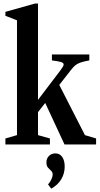

<svg xmlns="http://www.w3.org/2000/svg" viewBox="-20 -842 580 1119"><path d="M11.5 0V-35L79 -54.5V-723.5L11.5 -750V-773L184.5 -821.5H201.5V-260L331 -430.5Q340.5 -443.5 345.8 -452Q351 -460.5 351 -466.5Q351 -475 337 -480Q323 -485 282.5 -490V-524.5H500.5V-490Q465.5 -483.5 447 -476.8Q428.5 -470 417.2 -460Q406 -450 393 -433.5L325.5 -347L475 -54.5L540 -35V0H356L243.5 -242L201.5 -188.5V-54.5L271 -35V0ZM278.5 257.5 260 233Q272 219.5 279.5 203.2Q287 187 287 176Q287 161.5 278 153.5Q269 145.5 259.8 135.2Q250.5 125 250.5 104Q250.5 82 265.2 67Q280 52 303 52Q328 52 342.5 72.5Q357 93 357 129Q357 170 336.5 203.5Q316 237 278.5 257.5Z"/></svg>

Font: Libre Caslon Condensed
Style: Bold
Weight: 700
Designer: Pablo Impallari, Rodrigo Fuenzalida, Katja Schimmel, Ertekin Erdin
Foundry: Pablo Impallari, Rodrigo Fuenzalida
Version: Version 2.000; ttfautohint (v1.8.4.7-5d5b);gftools[0.9.33]